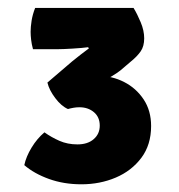

<svg xmlns="http://www.w3.org/2000/svg" viewBox="-20 -774 452 486"><path d="M232.5 -456Q232.5 -477.5 217.8 -490Q203 -502.5 181 -502.5Q173 -502.5 166 -501.2Q159 -500 152 -498Q135 -505.5 119.8 -525.8Q104.5 -546 100 -565Q137 -573.5 168.8 -577.8Q200.5 -582 229 -582Q263.5 -582 294 -566.5Q324.5 -551 343.5 -522.5Q362.5 -494 362.5 -455Q362.5 -407.5 337.8 -374.5Q313 -341.5 273 -324.5Q233 -307.5 186 -307.5Q141.5 -307.5 104 -321Q66.5 -334.5 41.5 -356Q46 -377.5 60 -400.5Q74 -423.5 92.5 -439Q110 -426.5 130.5 -417.5Q151 -408.5 176 -408.5Q202 -408.5 217.2 -421.8Q232.5 -435 232.5 -456ZM284.5 -595.5Q269 -583.5 236.5 -566Q204 -548.5 167.5 -539.5L100 -565L162.5 -618.5Q173 -627 184.5 -636Q196 -645 205 -651.5L203 -654.5Q189 -652.5 164 -651Q139 -649.5 127.5 -649.5H63.5Q60 -662.5 58.8 -673.2Q57.5 -684 57.5 -693.5Q57.5 -706 60 -721.8Q62.5 -737.5 69 -754H318Q327.5 -738.5 336.2 -717.5Q345 -696.5 345 -677Q345 -657 336.2 -644.2Q327.5 -631.5 311.5 -618.5Z"/></svg>

Font: Signika
Style: Bold
Weight: 700
Designer: Anna Giedry
Foundry: Anna Giedry
Version: Version 2.001